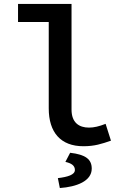

<svg xmlns="http://www.w3.org/2000/svg" viewBox="-20 -726 639 969"><path d="M71 -615H226V-179C226 -58 286 12 401 12C458 12 493 0 540 -16L513 -101C480 -88 454 -82 429 -82C379 -82 341 -107 341 -173V-706H71ZM334 45 310 91C340 98 358 109 358 132C358 156 322 167 272 173L282 223C367 217 443 188 443 125C443 78 412 54 334 45Z"/></svg>

Font: Source Code Pro Semibold
Style: Regular
Weight: 600
Monospace: yes
Designer: Paul D. Hunt
Foundry: Adobe Systems Incorporated
Version: Version 1.017;PS 1.000;hotconv 1.0.70;makeotf.lib2.5.5900